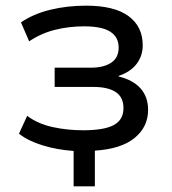

<svg xmlns="http://www.w3.org/2000/svg" viewBox="-20 -525 607 678"><path d="M240 133V8Q181 4 129.5 -12Q78 -28 47 -53L76 -116Q113 -88 165 -76.5Q217 -65 273 -65Q348 -65 382 -83.5Q416 -102 416 -143Q416 -182 388.5 -200Q361 -218 310 -218H173V-286H301Q346 -286 372.5 -303.5Q399 -321 399 -357Q399 -394 369.5 -413Q340 -432 277 -432Q223 -432 173.5 -419.5Q124 -407 83 -379L54 -446Q98 -476 157.5 -490.5Q217 -505 284 -505Q384 -505 434 -468Q484 -431 484 -365Q484 -328 462.5 -299.5Q441 -271 399 -257V-255Q451 -242 477 -212Q503 -182 503 -137Q503 -77 455.5 -38Q408 1 315 7V133Z"/></svg>

Font: Nunito Sans 7pt
Style: Regular
Weight: 400
Designer: Vernon Adams
Foundry: Vernon Adams
Version: Version 3.101;gftools[0.9.27]